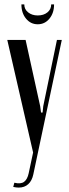

<svg xmlns="http://www.w3.org/2000/svg" viewBox="-20 -676 313 870"><path d="M96 -495 162 -195 166 -166H173L176 -195L238 -495H260L131 114Q125 143 108 158.5Q91 174 65 174Q54 174 40 171L45 152Q74 159 89 148Q104 137 110 109L130 15L13 -495ZM212 -656H225Q225 -617 204 -591.5Q183 -566 151 -566Q119 -566 98 -591.5Q77 -617 77 -656H90Q90 -634 107.5 -620Q125 -606 151 -606Q178 -606 195 -620Q212 -634 212 -656Z"/></svg>

Font: Moniqa SemBd Narrow Heading
Style: Regular
Weight: 600
Width: 4
Designer: Rajesh Rajput
Foundry: Rajesh Rajput
Version: Version 1.000